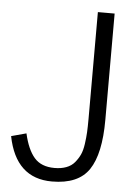

<svg xmlns="http://www.w3.org/2000/svg" viewBox="-52 -756 571 808"><g transform="rotate(5 233.0 -351.5)"><path d="M10.3 -163.1 73.7 -180.2Q88.9 -112.8 118.2 -79.1Q147.5 -45.4 203.6 -45.4Q231.9 -45.4 253.4 -53.5Q274.9 -61.5 288.3 -77.6Q301.8 -93.8 310.1 -111.6Q318.4 -129.4 322.3 -157Q326.2 -184.6 327.4 -207.5Q328.6 -230.5 328.6 -264.2V-714.8H399.4V-265.6Q399.4 -122.1 354.2 -54.9Q309.1 12.2 197.8 12.2Q44.9 12.2 10.3 -163.1Z"/></g></svg>

Font: Pontano Sans
Style: Regular
Weight: 400
Foundry: vernon adams
Version: 1.0